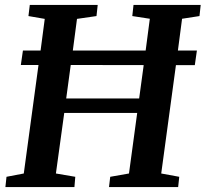

<svg xmlns="http://www.w3.org/2000/svg" viewBox="-20 -763 838 783"><path d="M2 0 6.5 -42 77 -55.5 137 -498H65L73.5 -557H145.5L162.5 -686L96 -697.5L101.5 -743H378.5L373.5 -697.5L294 -686L277 -557H574L591 -686.5L519.5 -697.5L524.5 -743H798.5L793.5 -697.5L722.5 -686.5L705.5 -557H783L774.5 -497.5H697.5L637.5 -55.5L711 -42L706.5 0H424.5L429.5 -42L506 -55.5L539.5 -302.5H242L208 -55.5L287 -42L283.5 0ZM250 -361.5H547.5L566 -497.5L268.5 -498Z"/></svg>

Font: Merriweather 28pt SemiBold
Style: Italic
Weight: 600
Italic angle: -7.8°
Version: Version 2.101